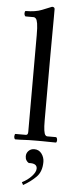

<svg xmlns="http://www.w3.org/2000/svg" viewBox="-65 -780 428 1063"><g transform="rotate(5 149.5 -248.5)"><path d="M194 -118Q194 -80 197 -61Q200 -42 205 -36Q210 -30 215 -30H264Q268 -30 270 -24Q272 -18 272 -13Q272 -9 270.5 -4.5Q269 0 266 0Q239 0 222.5 -0.5Q206 -1 192 -1Q178 -1 157 -1Q114 -1 92 0.5Q70 2 41 2Q38 2 36 -3.5Q34 -9 34 -13Q34 -18 35.5 -23Q37 -28 39 -28H97Q109 -28 109 -45V-584Q109 -627 105.5 -647.5Q102 -668 96 -674.5Q90 -681 84 -681H39Q36 -681 33.5 -686.5Q31 -692 31 -697Q31 -700 32 -705.5Q33 -711 37 -711Q91 -711 125.5 -725Q160 -739 180 -747Q195 -747 195 -735Q195 -721 195 -681.5Q195 -642 194.5 -587Q194 -532 194 -471.5Q194 -411 194 -355ZM98 235Q130 219 151.5 195.5Q173 172 173 153Q173 123 127 126Q119 122 113 112.5Q107 103 107 90Q107 72 119.5 59.5Q132 47 151 47Q177 47 192 67.5Q207 88 207 113Q207 167 177 197Q147 227 106 250Z"/></g></svg>

Font: Sedan SC
Style: Regular
Weight: 400
Designer: Sebastian Salazar
Foundry: Sebastian Salazar
Version: Version 1.100; ttfautohint (v1.8.4.7-5d5b)